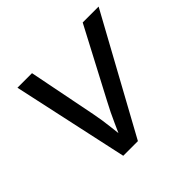

<svg xmlns="http://www.w3.org/2000/svg" viewBox="-135 -691 842 842"><g transform="rotate(-45 286.0 -269.5)"><path d="M185.5 0 68.4 -539.1H158.7L221.7 -221.2Q231 -173.8 236.1 -126.7Q241.2 -79.6 247.6 -35.2H217.8Q238.8 -79.6 259.5 -126.7Q280.3 -173.8 305.7 -221.2L473.1 -539.1H571.8L276.4 0Z"/></g></svg>

Font: Inter 18pt
Style: Italic
Weight: 400
Italic angle: -9.3988°
Designer: Rasmus Andersson
Foundry: rsms
Version: Version 4.001;git-66647c0bb